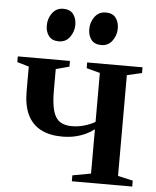

<svg xmlns="http://www.w3.org/2000/svg" viewBox="-52 -777 669 822"><g transform="rotate(5 282.0 -366.0)"><path d="M287.5 0V-25.5L366.5 -40V-230.5Q351.5 -218.5 331.2 -208.8Q311 -199 285.5 -193Q260 -187 229 -187Q174.5 -187 137 -206.8Q99.5 -226.5 80.2 -266.2Q61 -306 61 -367.5V-473L10.5 -488V-512.5H234.5V-488L177 -472.5V-379.5Q177 -323.5 186.5 -292Q196 -260.5 215.8 -247.8Q235.5 -235 266 -235Q295 -235 322 -243.2Q349 -251.5 366.5 -262V-472.5L308.5 -488V-512.5H546.5V-488L482.5 -473V-40L547 -25.5V0ZM179 -592Q150.5 -592 136.5 -610Q122.5 -628 122.5 -655.5Q122.5 -686 140 -709.2Q157.5 -732.5 186.5 -732.5H187.5Q216 -732.5 230 -714.2Q244 -696 244 -668.5Q244 -639.5 226.8 -615.8Q209.5 -592 180 -592ZM361.5 -592Q333 -592 319 -610Q305 -628 305 -655.5Q305 -686 322.5 -709.2Q340 -732.5 369.5 -732.5H370Q399 -732.5 412.8 -714.2Q426.5 -696 426.5 -668.5Q426.5 -639.5 409.2 -615.8Q392 -592 362.5 -592Z"/></g></svg>

Font: Merriweather 120pt SemiBold
Style: Regular
Weight: 600
Version: Version 2.100